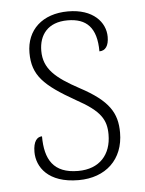

<svg xmlns="http://www.w3.org/2000/svg" viewBox="-45 -579 472 627"><g transform="rotate(-5 191.0 -266.0)"><path d="M188 10C277 10 336 -45 336 -133C336 -197 311 -239 217 -289C141 -330 103 -362 103 -421C103 -473 132 -513 197 -513C259 -513 292 -481 292 -403C312 -403 323 -419 323 -448C323 -496 283 -542 201 -542C117 -542 64 -493 64 -418C64 -344 100 -309 202 -251C281 -208 298 -178 298 -130C298 -65 260 -20 189 -20C108 -20 81 -67 81 -143C65 -143 52 -129 52 -94C52 -45 88 10 188 10Z"/></g></svg>

Font: Noto Serif Myanmar SemiCondensed ExtraLight
Style: Regular
Weight: 200
Width: 4
Designer: Ben Mitchell and the Monotype Design Team
Foundry: Monotype Imaging Inc.
Version: Version 2.106